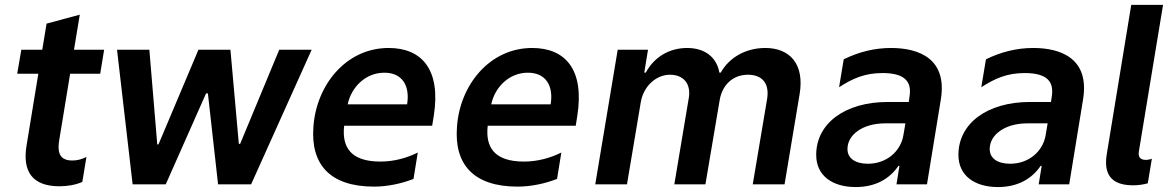

<svg xmlns="http://www.w3.org/2000/svg" viewBox="-20 -747 4733 778"><path d="M264.2 -448.2H386L402 -545.5H279.8L303.3 -687.5L168.7 -651.3L151.3 -545.5H66.4L49.7 -448.2H135.3L87.7 -158C69.6 -49.4 113.6 7.8 220.9 7.8C253.6 7.8 286.9 2.1 313.6 -9.9L330.3 -111.2C312.1 -101.6 293 -96.6 272.7 -96.6C214.5 -96.6 213.4 -139.9 220.2 -180.4Z M517.4 0H651.6L815 -368.6H822.4L863.6 0H997.5L1242.9 -545.5H1111.5L953.1 -164.1H947.8L913.7 -545.5H784.1L622.2 -161.9H617.2L585.2 -545.5H454.2Z M1554.7 -552.6C1381 -552.6 1261 -400.6 1250 -232.6C1238.3 -81.7 1316.4 9.2 1495.7 9.2C1549 9.2 1606.5 -2.8 1655.5 -22L1672.9 -128.9C1628.6 -106.9 1576.7 -92.3 1521.7 -92.3C1400.2 -92.3 1364.7 -151.6 1374.6 -237.6H1731.2L1737.6 -277C1767.8 -468 1686.8 -552.6 1554.7 -552.6ZM1629.6 -324.2H1388.8C1403.4 -393.5 1460.9 -452.4 1537.3 -452.4C1611.2 -452.4 1641.7 -398.4 1629.6 -324.2Z M2136.4 -552.6C1962.7 -552.6 1842.7 -400.6 1831.7 -232.6C1820 -81.7 1898.1 9.2 2077.4 9.2C2130.7 9.2 2188.2 -2.8 2237.2 -22L2254.6 -128.9C2210.2 -106.9 2158.4 -92.3 2103.3 -92.3C1981.9 -92.3 1946.4 -151.6 1956.3 -237.6H2312.9L2319.2 -277C2349.4 -468 2268.5 -552.6 2136.4 -552.6ZM2211.3 -324.2H1970.5C1985.1 -393.5 2042.6 -452.4 2119 -452.4C2192.8 -452.4 2223.4 -398.4 2211.3 -324.2Z M2392 0H2520.6L2576.3 -331.7C2587 -398.4 2639.6 -444.2 2694.6 -444.2C2749.3 -444.2 2780.2 -408 2771.3 -351.6L2712.4 0H2838.4L2896 -340.2C2905.9 -402 2948.9 -444.2 3011 -444.2C3063.2 -444.2 3099.4 -414.1 3088.4 -346.2L3030.2 0H3159.1L3220.2 -366.1C3240.4 -487.6 3180.4 -552.6 3081 -552.6C3001.4 -552.6 2934.3 -513.5 2900.6 -452.8H2894.9C2884.2 -514.6 2837 -552.6 2764.2 -552.6C2691.1 -552.6 2630 -514.9 2596.9 -452.8H2590.6L2605.8 -545.5H2483Z M3447.8 11C3530.9 11 3587.4 -25.6 3620.4 -74.9H3624.6L3612.6 0H3736.2L3792.3 -343.8C3819.2 -508.5 3704.9 -552.6 3590.2 -552.6C3524.1 -552.6 3460.6 -536.9 3398.8 -506.7L3380 -393.5C3435 -429 3484 -451 3556.1 -451C3653.8 -451 3673.3 -410.2 3665.8 -358.3L3662.3 -333.8H3577.4C3404.5 -333.8 3287.3 -247.5 3287.3 -119.3C3287.3 -34.8 3353.3 11 3447.8 11ZM3496.8 -83.5C3447.1 -83.5 3413.7 -104.8 3414.1 -143.1C3413.7 -200.3 3474.8 -247.2 3566.8 -247.2H3648.8L3640.6 -199.2C3629.6 -133.2 3572.1 -83.5 3496.8 -83.5Z M4024.1 11C4107.2 11 4163.7 -25.6 4196.7 -74.9H4201L4188.9 0H4312.5L4368.6 -343.8C4395.6 -508.5 4281.2 -552.6 4166.5 -552.6C4100.5 -552.6 4036.9 -536.9 3975.1 -506.7L3956.3 -393.5C4011.4 -429 4060.4 -451 4132.5 -451C4230.1 -451 4249.6 -410.2 4242.2 -358.3L4238.6 -333.8H4153.8C3980.8 -333.8 3863.6 -247.5 3863.6 -119.3C3863.6 -34.8 3929.7 11 4024.1 11ZM4073.2 -83.5C4023.4 -83.5 3990.1 -104.8 3990.4 -143.1C3990.1 -200.3 4051.1 -247.2 4143.1 -247.2H4225.1L4217 -199.2C4206 -133.2 4148.4 -83.5 4073.2 -83.5Z M4570.7 3.9C4591.3 3.9 4614.7 0.7 4631 -4.3L4647.4 -104C4639.9 -100.9 4631 -99.1 4622.9 -99.1C4595.5 -99.1 4592.3 -116.5 4594.8 -133.5L4692.8 -727.3H4563.9L4465.2 -125.4C4457.4 -77.4 4453.1 3.9 4570.7 3.9Z"/></svg>

Font: TID UI Semi Bold
Style: Italic
Weight: 600
Italic angle: -9.39999°
Designer: The TID Project Authors
Foundry: Bakken & Bæck
Version: Version 1.001;hotconv 1.0.109;makeotfexe 2.5.65596